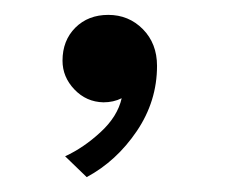

<svg xmlns="http://www.w3.org/2000/svg" viewBox="-20 -124 310 258"><path d="M125.5 -104Q153 -104 172 -84.8Q191 -65.5 191 -35.5Q191 12 163.8 52.2Q136.5 92.5 96.5 114L67.5 86Q92.5 74.5 115.2 53.5Q138 32.5 143.5 8Q132.5 13.5 119 13.5Q96 13 80 -3.8Q64 -20.5 64 -42.5Q64 -69.5 81.2 -86.8Q98.5 -104 125.5 -104Z"/></svg>

Font: League Spartan Light
Style: Regular
Weight: 277
Foundry: The League of Moveable Type
Version: Version 2.002